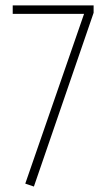

<svg xmlns="http://www.w3.org/2000/svg" viewBox="-20 -682 396 708"><path d="M325.2 -662.1V-634.8L105 5.9L73.2 -4.9L290 -630.9H26.9V-662.1Z"/></svg>

Font: Fira Sans Compressed UltraLight
Style: Regular
Weight: 200
Width: 1
Designer: Carrois Corporate & Edenspiekermann AG
Foundry: Carrois Corporate GbR & Edenspiekermann AG
Version: Version 4.203;PS 004.203;hotconv 1.0.88;makeotf.lib2.5.64775